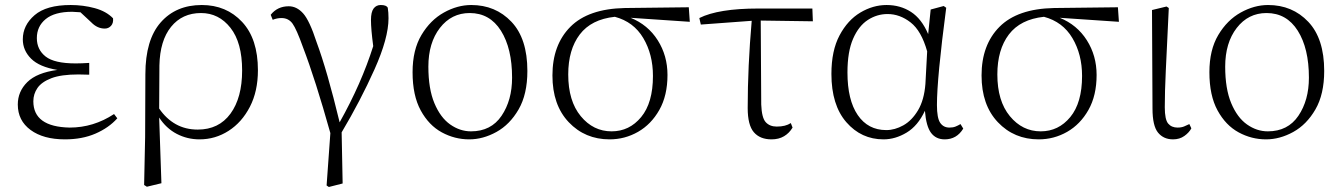

<svg xmlns="http://www.w3.org/2000/svg" viewBox="-20 -542 5354 766"><path d="M239 14Q153 14 102 -23.5Q51 -61 51 -125Q51 -177 89 -214.5Q127 -252 209 -263Q137 -275 104 -308Q71 -341 71 -385Q71 -441 118 -481.5Q165 -522 262 -522Q312 -522 358 -509.5Q404 -497 431 -469Q433 -450 423 -439Q413 -428 398 -428Q368 -428 344 -453L301 -493L268 -495Q198 -495 162.5 -466Q127 -437 127 -390Q127 -344 162 -316.5Q197 -289 282 -289Q305 -289 336 -291V-244Q308 -245 293 -245Q224 -245 185 -230Q146 -215 129.5 -191Q113 -167 113 -138Q113 -36 258 -33Q353 -33 435 -87L448 -70Q414 -32 361 -9Q308 14 239 14Z M555 196 559 5 560 -246Q560 -383 621 -452.5Q682 -522 785 -522Q883 -522 946 -454.5Q1009 -387 1009 -262Q1009 -178 977 -116Q945 -54 892 -20Q839 14 776 14Q727 14 685 -8Q643 -30 615 -73L624 189L566 203ZM615 -109Q643 -68 681.5 -46.5Q720 -25 769 -25Q853 -25 899.5 -88.5Q946 -152 946 -261Q946 -372 899.5 -431Q853 -490 782 -490Q707 -490 662.5 -435Q618 -380 616 -281Z M1283 198 1298 -11Q1238 -225 1189 -353Q1163 -426 1147 -448Q1131 -470 1103 -470Q1085 -470 1068 -463L1060 -483Q1087 -517 1132 -517Q1164 -517 1189.5 -488.5Q1215 -460 1243 -374Q1285 -261 1335 -54Q1422 -209 1469 -358Q1460 -426 1460 -462Q1460 -494 1470.5 -508Q1481 -522 1499 -522Q1522 -522 1527 -511Q1530 -493 1530 -469Q1530 -390 1474 -265Q1418 -140 1343 -14L1347 190L1292 204Z M1852 14Q1794 14 1742.5 -14Q1691 -42 1658.5 -101.5Q1626 -161 1626 -254Q1626 -343 1661.5 -402.5Q1697 -462 1751 -492Q1805 -522 1860 -522Q1957 -522 2020.5 -455Q2084 -388 2084 -259Q2084 -166 2049 -105.5Q2014 -45 1960.5 -15.5Q1907 14 1852 14ZM1859 -18Q1939 -18 1981 -80Q2023 -142 2023 -232Q2023 -349 1978.5 -419.5Q1934 -490 1854 -490Q1781 -490 1735 -430.5Q1689 -371 1689 -276Q1689 -188 1713 -130.5Q1737 -73 1776 -45.5Q1815 -18 1859 -18Z M2412 14Q2314 14 2249 -54.5Q2184 -123 2184 -241Q2184 -363 2255.5 -435Q2327 -507 2473 -510L2728 -513L2732 -455L2496 -471Q2565 -443 2604 -381.5Q2643 -320 2643 -243Q2643 -161 2610.5 -103.5Q2578 -46 2525.5 -16Q2473 14 2412 14ZM2433 -475Q2339 -465 2293 -404.5Q2247 -344 2247 -245Q2247 -139 2297 -78.5Q2347 -18 2420 -18Q2491 -18 2538 -75Q2585 -132 2585 -239Q2585 -325 2546.5 -390Q2508 -455 2433 -475Z M3058 14Q3012 14 2987.5 -14.5Q2963 -43 2963 -111Q2963 -276 2979 -459L2776 -444L2770 -470Q2846 -508 3005 -508H3221L3223 -457L3015 -460L3017 -125Q3019 -72 3035 -54.5Q3051 -37 3079 -37Q3114 -37 3135 -51L3142 -33Q3129 -11 3108 1.5Q3087 14 3058 14Z M3505 14Q3416 14 3356.5 -54.5Q3297 -123 3297 -247Q3297 -340 3329.5 -401Q3362 -462 3412.5 -492Q3463 -522 3517 -522Q3572 -522 3614.5 -494.5Q3657 -467 3683 -406L3693 -504L3745 -518L3755 -511Q3718 -230 3718 -123Q3718 -71 3731 -52Q3744 -33 3768 -33Q3782 -33 3792 -37Q3802 -41 3812 -47L3823 -29Q3797 14 3749 14Q3714 14 3694.5 -12Q3675 -38 3670 -100Q3642 -40 3597 -13Q3552 14 3505 14ZM3679 -337Q3656 -419 3613 -452.5Q3570 -486 3521 -486Q3479 -486 3442.5 -462.5Q3406 -439 3383.5 -387.5Q3361 -336 3361 -253Q3361 -143 3402 -83Q3443 -23 3516 -23Q3550 -23 3584 -42Q3618 -61 3642.5 -102Q3667 -143 3672 -207Z M4124 14Q4026 14 3961 -54.5Q3896 -123 3896 -241Q3896 -363 3967.5 -435Q4039 -507 4185 -510L4440 -513L4444 -455L4208 -471Q4277 -443 4316 -381.5Q4355 -320 4355 -243Q4355 -161 4322.5 -103.5Q4290 -46 4237.5 -16Q4185 14 4124 14ZM4145 -475Q4051 -465 4005 -404.5Q3959 -344 3959 -245Q3959 -139 4009 -78.5Q4059 -18 4132 -18Q4203 -18 4250 -75Q4297 -132 4297 -239Q4297 -325 4258.5 -390Q4220 -455 4145 -475Z M4660 14Q4622 14 4600 -13Q4578 -40 4578 -109L4576 -502L4634 -516L4643 -510Q4635 -343 4631 -259Q4627 -175 4627 -114Q4627 -65 4640.5 -49Q4654 -33 4678 -33Q4693 -33 4704 -37.5Q4715 -42 4725 -47L4733 -30Q4724 -13 4705 0.5Q4686 14 4660 14Z M5031 14Q4973 14 4921.5 -14Q4870 -42 4837.5 -101.5Q4805 -161 4805 -254Q4805 -343 4840.5 -402.5Q4876 -462 4930 -492Q4984 -522 5039 -522Q5136 -522 5199.5 -455Q5263 -388 5263 -259Q5263 -166 5228 -105.5Q5193 -45 5139.5 -15.5Q5086 14 5031 14ZM5038 -18Q5118 -18 5160 -80Q5202 -142 5202 -232Q5202 -349 5157.5 -419.5Q5113 -490 5033 -490Q4960 -490 4914 -430.5Q4868 -371 4868 -276Q4868 -188 4892 -130.5Q4916 -73 4955 -45.5Q4994 -18 5038 -18Z"/></svg>

Font: Minh Nguyen ExtraLight
Style: Regular
Weight: 250
Designer: Ryoko NISHIZUKA 西塚涼子 (kana & ideographs); Frank Grießhammer (Latin, Greek & Cyrillic); Wenlong ZHANG 张文龙 (bopomofo); San
Foundry: Adobe
Version: Version 1.100;July 7, 2023;FontCreator 14.0.0.2814 64-bit